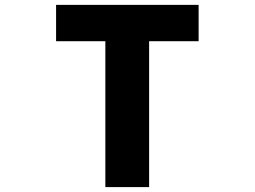

<svg xmlns="http://www.w3.org/2000/svg" viewBox="-20 -764 1040 784"><path d="M410.2 0V-595.7H209V-744.1H791V-595.7H588.9V0Z"/></svg>

Font: GenEi Gothic M Heavy
Style: Regular
Weight: 800
Designer: o_tamon (Modified); [Source Han Sans]
Ryoko NISHIZUKA  (kana & ideographs); Paul D. Hunt (Latin, Greek & Cyrillic); Wenl
Version: Version 1.1a;Original Version 1.004